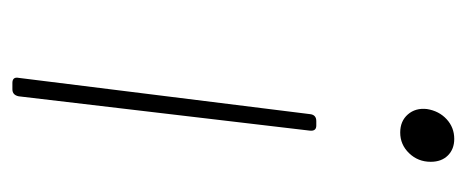

<svg xmlns="http://www.w3.org/2000/svg" viewBox="-236 -512 735 302"><g transform="rotate(90 131.0 -360.5)"><path d="M234 -671Q234 -651 220.5 -637Q207 -623 188 -623Q170 -623 159.5 -635Q149 -647 151 -665Q154 -684 167 -696Q180 -708 198 -708Q214 -708 224 -698Q234 -688 234 -671ZM170 -491H177Q186 -491 185 -481L131 -23Q129 -13 120 -13H110Q100 -13 102 -23L159 -481Q160 -491 170 -491Z"/></g></svg>

Font: Barlow Semi Condensed Thin
Style: Italic
Weight: 250
Width: 4
Italic angle: -7°
Designer: Jeremy Tribby
Foundry: Tribby Type
Version: Version 1.408